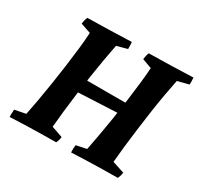

<svg xmlns="http://www.w3.org/2000/svg" viewBox="-142 -831 1047 1011"><g transform="rotate(30 381.5 -325.0)"><path d="M26.7 6.6Q26.8 -5 27 -16.2Q27.2 -27.5 28.2 -38.5L95 -51.6Q103.6 -92.5 113.1 -146.4Q122.7 -200.3 132 -260Q141.3 -319.7 149.3 -379.4Q157.4 -439.1 163.4 -493Q169.4 -546.9 171.4 -587.8L109.7 -608.9Q111.2 -621 113.7 -631Q116.3 -641.1 120.3 -650Q186.9 -651 253.5 -652.8Q320.2 -654.6 386.8 -657.1Q388.3 -647.1 388.3 -636.7Q388.3 -626.2 388.4 -615.2L324.8 -597.8Q315.7 -551.2 306.1 -497.4Q296.6 -443.5 288.1 -386Q279.6 -328.5 272.1 -271.5Q264.6 -214.4 258.8 -161.2Q253.1 -108 249 -62.2L316.9 -38.5Q315.9 -28.5 313.4 -19.5Q310.9 -10.5 306.4 -0.5Q257.9 0 210.5 0.7Q163.1 1.5 117.3 3Q71.5 4.5 26.7 6.6ZM400.8 6.6Q399.8 -5 400.3 -16.2Q400.8 -27.5 402.4 -38.5L464.9 -51.6Q472.9 -91 482.7 -145.2Q492.5 -199.4 502.1 -260Q511.6 -320.7 519.7 -381.1Q527.7 -441.5 533.7 -495.1Q539.8 -548.8 541.8 -587.8L483.9 -608.9Q485.3 -621 487.6 -631Q489.9 -641.1 493.9 -650Q561 -651 627.9 -652.8Q694.8 -654.6 761.4 -657.1Q762.9 -647.1 762.9 -636.7Q762.9 -626.2 762.5 -615.2L694.6 -597.8Q686 -556.4 676.5 -503.1Q666.9 -449.7 658.4 -390.8Q649.9 -331.9 642.2 -272.7Q634.4 -213.5 628.4 -159.3Q622.4 -105.2 618.9 -62.2L691.5 -38.5Q690.5 -28.5 688 -19.5Q685.5 -10.5 681 -0.5Q632.5 0 584.9 0.7Q537.2 1.5 491.4 3Q445.6 4.5 400.8 6.6ZM258.7 -284.6 269.7 -363.3H539.1L531.7 -297.4Z"/></g></svg>

Font: Labrada
Style: Italic
Weight: 400
Italic angle: -7°
Designer: Mercedes Jáuregui
Foundry: Omnibus-Type Team
Version: Version 1.000